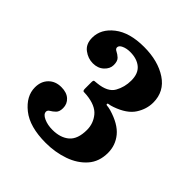

<svg xmlns="http://www.w3.org/2000/svg" viewBox="-137 -1004 645 645"><g transform="rotate(45 185.0 -682.0)"><path d="M20 -557.5Q20 -586 37.2 -603.5Q54.5 -621 82.5 -621Q108 -621 122.2 -608Q136.5 -595 136.5 -575Q136.5 -558 128.2 -550Q120 -542 112 -537.5Q104 -533 104 -526Q104 -514 121.8 -506Q139.5 -498 162.5 -498Q200.5 -498 222.8 -517.2Q245 -536.5 245 -580Q245 -610.5 225.8 -634Q206.5 -657.5 161 -662Q152 -662.5 147 -662.8Q142 -663 142 -673.5V-704Q142 -713.5 146.2 -713.8Q150.5 -714 158.5 -715Q204 -719.5 218.5 -745.5Q233 -771.5 233 -802.5Q233 -836 213.8 -852Q194.5 -868 162.5 -868Q145.5 -868 132.8 -862.2Q120 -856.5 120 -847.5Q120 -840.5 128.5 -836.5Q137 -832.5 145.8 -824.5Q154.5 -816.5 154.5 -798Q154.5 -780 139.2 -766Q124 -752 100.5 -752Q77.5 -752 57.8 -766.8Q38 -781.5 38 -811.5Q38 -853 76.5 -883Q115 -913 183.5 -913Q250 -913 293.8 -884Q337.5 -855 337.5 -802.5Q337.5 -771 319 -742.5Q300.5 -714 253.5 -697.5Q242 -693.5 236.2 -693Q230.5 -692.5 230.5 -689Q230.5 -685.5 236 -685.2Q241.5 -685 253 -682Q304 -667 326.8 -639.2Q349.5 -611.5 349.5 -575.5Q349.5 -533.5 325.2 -506Q301 -478.5 261.8 -464.8Q222.5 -451 177.5 -451Q101 -451 60.5 -483.5Q20 -516 20 -557.5Z"/></g></svg>

Font: Besley* Narrow Heavy
Style: Regular
Weight: 800
Width: 4
Designer: Owen Earl
Foundry: indestructible type*
Version: Version 3.000; ttfautohint (v1.8.3)